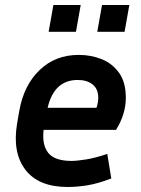

<svg xmlns="http://www.w3.org/2000/svg" viewBox="-20 -736 562 766"><path d="M424 -24Q369 -3 327.5 3.5Q286 10 250 10Q134 10 81.5 -58.5Q29 -127 48 -242L57 -294Q75 -396 138 -456.5Q201 -517 294 -517Q343 -517 385.5 -500Q428 -483 455 -445.5Q482 -408 482 -346Q482 -281 443 -218H154Q147 -157 173 -125.5Q199 -94 265 -94Q287 -94 324 -100Q361 -106 408 -122ZM290 -417Q196 -417 170 -306H365Q372 -327 372 -346Q372 -381 349.5 -399Q327 -417 290 -417ZM283 -609H174L193 -716H302ZM477 -609H368L387 -716H496Z"/></svg>

Font: Inria Sans
Style: Bold Italic
Weight: 700
Italic angle: -10°
Designer: Black Foundry Team
Foundry: Black Foundry
Version: Version 1.2; ttfautohint (v1.8.3)